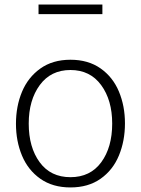

<svg xmlns="http://www.w3.org/2000/svg" viewBox="-20 -802 618 842"><path d="M50 0ZM50 -259Q50 -336 76.5 -399.5Q103 -463 157 -501.5Q211 -540 289 -540Q367 -540 421 -502Q475 -464 501.5 -400.5Q528 -337 528 -261Q528 -184 501.5 -120Q475 -56 421 -18Q367 20 289 20Q211 20 157 -18Q103 -56 76.5 -119.5Q50 -183 50 -259ZM472 -260Q472 -363 423.5 -429Q375 -495 289 -495Q203 -495 154.5 -429Q106 -363 106 -260Q106 -156 154 -90.5Q202 -25 289 -25Q376 -25 424 -90.5Q472 -156 472 -260ZM149 -782H429V-740H149Z"/></svg>

Font: Martel Sans ExtraLight
Style: Regular
Weight: 275
Designer: Dan Reynolds and Mathieu Réguer
Foundry: Dan Reynolds and Mathieu Réguer
Version: Version 1.002; ttfautohint (v1.1) -l 5 -r 5 -G 72 -x 0 -D la